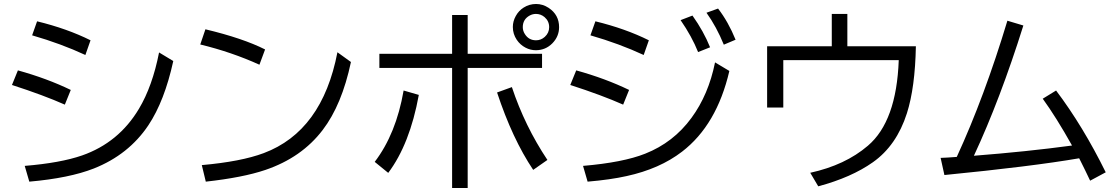

<svg xmlns="http://www.w3.org/2000/svg" viewBox="-20 -893 5601 963"><path d="M408.2 -617.2Q286.6 -673.8 141.1 -715.8L166 -786.1Q316.4 -749.5 434.1 -690.9ZM305.2 -368.2Q198.7 -415.5 40 -466.8L69.8 -540Q215.8 -499.5 335 -441.9ZM104 -61Q283.2 -75.7 391.6 -113.3Q575.7 -177.7 676.8 -347.2Q744.6 -460.4 777.8 -629.9L849.1 -586.9Q805.2 -386.2 724.1 -264.6Q625.5 -117.2 450.7 -47.9Q327.6 0.5 127 18.1Z M1281.2 -568.4Q1141.6 -631.8 984.4 -669.9L1010.3 -746.1Q1198.2 -701.2 1309.6 -645ZM992.2 -64.9Q1189.5 -82.5 1302.7 -125Q1596.2 -234.9 1672.4 -630.9L1740.2 -582Q1694.8 -367.2 1598.6 -241.2Q1493.2 -102.5 1310.5 -40.5Q1197.8 -2.4 1012.2 18.1Z M2247.6 -817.9H2325.7V-623H2698.7V-552.2H2325.7V49.8H2247.6V-552.2H1882.8V-623H2247.6ZM1859.4 -81.1Q1966.8 -221.7 2004.4 -439L2080.6 -417Q2035.6 -169.9 1927.2 -25.9ZM2654.3 -41Q2549.8 -196.8 2473.1 -429.2L2547.4 -456.1Q2612.3 -260.7 2725.6 -90.8ZM2668.9 -873Q2702.1 -873 2731.9 -853.5Q2784.2 -818.8 2784.2 -756.8Q2784.2 -710 2750 -675.3Q2715.8 -641.1 2667.5 -641.1Q2640.6 -641.1 2616.2 -653.8Q2588.9 -668 2571.8 -693.4Q2552.2 -722.7 2552.2 -757.8Q2552.2 -786.1 2566.9 -812.7Q2581.5 -839.4 2606.4 -855Q2634.8 -873 2668.9 -873ZM2668 -823.2Q2651.9 -823.2 2637.2 -815.4Q2602.1 -796.4 2602.1 -756.8Q2602.1 -737.8 2612.8 -721.7Q2632.3 -690.9 2668.5 -690.9Q2693.4 -690.9 2712.4 -708Q2734.4 -728 2734.4 -756.8Q2734.4 -787.1 2711.4 -807.1Q2692.4 -823.2 2668 -823.2Z M3208.5 -617.2Q3086.9 -673.8 2941.4 -715.8L2966.3 -786.1Q3116.7 -749.5 3234.4 -690.9ZM3105.5 -368.2Q2999 -415.5 2840.3 -466.8L2870.1 -540Q3016.1 -499.5 3135.3 -441.9ZM2904.3 -61Q3105 -78.1 3215.8 -122.1Q3357.9 -178.2 3448.2 -301.8Q3533.7 -418 3566.4 -580.1L3638.2 -537.1Q3575.2 -266.1 3400.9 -132.3Q3288.6 -45.9 3122.6 -9.8Q3042 8.3 2927.2 18.1ZM3481.4 -631.8Q3450.2 -710 3393.6 -792L3453.1 -814.9Q3509.3 -735.8 3541.5 -655.8ZM3610.4 -668.9Q3573.7 -758.8 3523.4 -829.1L3581.5 -850.1Q3632.8 -783.7 3669.4 -693.8Z M4151.9 -823.2H4230V-661.1H4573.7Q4569.8 -454.1 4528.8 -325.2Q4477.1 -163.1 4357.9 -79.1Q4250 -2.9 4084 41.5L4043.9 -26.4Q4219.7 -64.9 4333 -162.1Q4476.6 -284.2 4487.8 -591.3H3908.7V-353.5H3827.6V-661.1H4151.9Z M4697.8 -101.1Q4729.5 -102.1 4778.8 -106Q4917.5 -407.2 5032.7 -789.1L5112.8 -765.1Q4996.1 -393.6 4864.7 -111.8Q5128.4 -132.3 5356.9 -163.1Q5277.3 -305.2 5210 -397.9L5276.9 -439Q5412.1 -259.8 5525.9 -28.8L5447.8 13.2L5446.3 10.3Q5424.3 -36.6 5398.4 -87.9L5392.6 -99.1Q5154.3 -58.1 4716.8 -15.1Z"/></svg>

Font: BIZ UDPGothic
Style: Regular
Weight: 400
Designer: TypeBank Co., Ltd.
Foundry: Morisawa Inc.
Version: Version 1.051